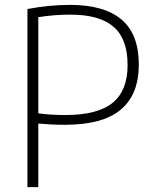

<svg xmlns="http://www.w3.org/2000/svg" viewBox="-20 -767 638 787"><path d="M92.5 -730Q182 -747 267 -747Q407 -747 478 -687Q549 -627 549 -502Q549 -380 475.2 -317.8Q401.5 -255.5 246 -255.5Q192 -255.5 137 -260.5V0H92.5ZM503 -500.5Q503 -607.5 445.5 -657.2Q388 -707 268.5 -707Q201.5 -707 137 -696.5V-302.5Q186.5 -295.5 247.5 -295.5Q381 -295.5 442 -345.8Q503 -396 503 -500.5Z"/></svg>

Font: Encode Sans ExtraLight
Style: Regular
Weight: 275
Designer: Multiple Designers
Foundry: Impallari Type
Version: Version 2.000